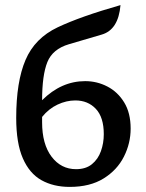

<svg xmlns="http://www.w3.org/2000/svg" viewBox="-20 -731 574 757"><path d="M254.9 5.9Q190.9 5.9 143.6 -20.5Q96.2 -46.9 70.1 -106.7Q43.9 -166.5 43.9 -266.1Q43.9 -408.7 80.6 -494.6Q117.2 -580.6 207.3 -623.3Q297.4 -666 455.1 -710.9Q446.8 -613.8 381.3 -594.7Q315.9 -575.7 251.7 -556.6Q187.5 -537.6 166.7 -486.1Q146 -434.6 146 -335.9Q221.7 -411.1 315.9 -411.1Q362.3 -411.1 403.3 -389.9Q444.3 -368.7 469.7 -327.1Q495.1 -285.6 495.1 -224.1Q495.1 -166 468.5 -113.3Q441.9 -60.5 388.4 -27.3Q335 5.9 254.9 5.9ZM279.8 -64Q318.4 -64 342.5 -83.7Q366.7 -103.5 377.9 -135Q389.2 -166.5 389.2 -202.1Q389.2 -268.6 357.9 -301.8Q326.7 -335 276.9 -335Q241.7 -335 206.8 -318.6Q171.9 -302.2 146 -270V-249Q146 -162.6 183.3 -113.3Q220.7 -64 279.8 -64Z"/></svg>

Font: Bainsley
Style: Regular
Weight: 400
Designer: Paul James MIller
Foundry: High-Logic / Made with FontCreator
Version: Version 1.411;March 28, 2021;FontCreator 13.0.0.2683 64-bit